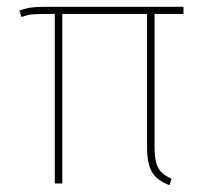

<svg xmlns="http://www.w3.org/2000/svg" viewBox="-20 -539 615 564"><path d="M434 -498V-106Q434 -65 445 -45.5Q456 -26 484 -14L478 5Q441 -9 426.5 -33.5Q412 -58 412 -106V-498H163V0H141V-498H113Q86 -498 72.5 -496.5Q59 -495 43 -489L37 -508Q53 -514 69 -516.5Q85 -519 110 -519H519V-498Z"/></svg>

Font: Fira Sans Thin
Style: Regular
Weight: 100
Designer: bBox Type GmbH & Carrois Corporate GbR & Edenspiekermann AG
Foundry: bBox Type GmbH & Carrois Corporate GbR & Edenspiekermann AG
Version: Version 4.301